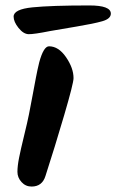

<svg xmlns="http://www.w3.org/2000/svg" viewBox="-20 -698 427 705"><path d="M387 -648Q387 -629 355.5 -620Q324 -611 261 -600.5Q198 -590 164 -584Q104 -572 85 -572.5Q66 -573 48 -595.5Q30 -618 30 -637Q30 -664 99 -671Q168 -678 308 -678Q387 -678 387 -648ZM160 -528Q195 -528 222.5 -488Q250 -448 250 -411Q250 -392 215.5 -274.5Q181 -157 147 -52Q135 -13 96 -13Q74 -13 59 -29.5Q44 -46 44 -67Q44 -88 50 -118.5Q56 -149 68.5 -200Q81 -251 86.5 -279Q92 -307 99.5 -347Q107 -387 112 -413.5Q117 -440 124 -469Q140 -528 160 -528Z"/></svg>

Font: Kalam
Style: Bold
Weight: 700
Version: Version 2.001;PS 1.0;hotconv 1.0.79;makeotf.lib2.5.61930; tt